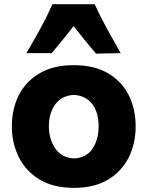

<svg xmlns="http://www.w3.org/2000/svg" viewBox="-20 -891 710 926"><path d="M338.4 15.1Q235.4 15.1 168.5 -26.6Q101.6 -68.4 69.3 -136Q37.1 -203.6 37.1 -281.7Q37.1 -365.7 71 -432.4Q105 -499 171.4 -537.8Q237.8 -576.7 335 -576.7Q435.1 -576.7 501.5 -537.4Q567.9 -498 601.1 -431.4Q634.3 -364.7 634.3 -281.7Q634.3 -197.3 599.9 -129.9Q565.4 -62.5 499.3 -23.7Q433.1 15.1 338.4 15.1ZM337.4 -127Q397 -129.9 426.3 -174.1Q455.6 -218.3 455.6 -281.7Q455.6 -348.6 425.3 -388.7Q395 -428.7 337.4 -433.6Q277.8 -430.2 246.8 -388.2Q215.8 -346.2 215.8 -281.7Q215.8 -220.2 246.6 -175Q277.3 -129.9 337.4 -127ZM442.9 -632.3Q415 -665 387.9 -698.5Q360.8 -731.9 335 -765.1Q309.6 -732.4 283.2 -699.7Q256.8 -667 229.5 -634.8H107.4Q142.1 -693.8 174.6 -752.9Q207 -812 232.9 -870.6H436.5Q463.4 -812 495.8 -752.9Q528.3 -693.8 562.5 -634.8Z"/></svg>

Font: Pinar DS4-Bold
Style: Regular
Weight: 700
Designer: Amin Abedi
Version: Version 2.000